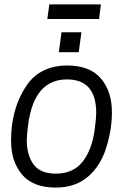

<svg xmlns="http://www.w3.org/2000/svg" viewBox="-20 -837 584 868"><path d="M26 0ZM436 -751ZM428 -751H194L203 -817H436ZM26 0ZM336 -601H246L258 -691H348ZM232 -52Q311 -52 353.5 -106Q396 -160 408 -251Q415 -303 415 -326Q415 -478 283 -478Q136 -478 108 -279Q101 -227 101 -204Q101 -136 131.5 -94Q162 -52 232 -52ZM232 11Q129 11 79.5 -48Q30 -107 30 -201Q30 -358 112 -467Q175 -541 283 -541Q386 -541 436 -482.5Q486 -424 486 -329Q486 -241 453 -148Q423 -72 368 -30.5Q313 11 232 11Z"/></svg>

Font: Tanohe Sans
Style: Italic
Weight: 400
Designer: Village Type and Design LLC & Cristiano Sobral
Foundry: Cooper Hewitt Smithsonian Design Museum
Version: Version 1.00;September 29, 2021;FontCreator 13.0.0.2655 64-b